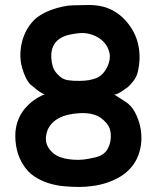

<svg xmlns="http://www.w3.org/2000/svg" viewBox="-20 -655 621 760"><path d="M293 85Q263 85 231.5 82Q200 79 170.5 69.5Q141 60 115.5 43Q90 26 73 -1Q54 -30 46.5 -63.5Q39 -97 41 -132Q46 -186 77.5 -224Q109 -262 157 -282Q153 -282 144.5 -287Q136 -292 127 -299Q118 -306 110.5 -312.5Q103 -319 100 -321Q88 -334 80.5 -351Q73 -368 68 -385Q55 -430 65 -479.5Q75 -529 106 -566Q119 -582 139 -594.5Q159 -607 182 -615.5Q205 -624 228.5 -629Q252 -634 271 -634Q297 -634 322 -635Q347 -636 372 -632Q403 -627 429.5 -612Q456 -597 476 -575Q516 -531 527.5 -476.5Q539 -422 524 -365Q519 -349 509 -335.5Q499 -322 486 -310Q483 -308 476 -303Q469 -298 460.5 -292.5Q452 -287 444 -283.5Q436 -280 432 -281Q456 -266 478 -251.5Q500 -237 514 -211Q528 -185 534.5 -156Q541 -127 539.5 -98Q538 -69 528 -41.5Q518 -14 499 8Q480 30 455.5 44.5Q431 59 404 68Q377 77 348.5 81Q320 85 293 85ZM295 -207Q273 -206 250.5 -201Q228 -196 209.5 -185.5Q191 -175 178 -157.5Q165 -140 162 -114Q160 -94 167.5 -78.5Q175 -63 187.5 -51.5Q200 -40 217 -33.5Q234 -27 251 -25Q291 -19 328 -26Q342 -29 354.5 -31.5Q367 -34 377.5 -39Q388 -44 396.5 -52.5Q405 -61 411 -76Q420 -97 418.5 -123.5Q417 -150 402 -167Q380 -193 353.5 -201Q327 -209 295 -207ZM296 -524Q273 -522 252 -517Q231 -512 215 -501Q199 -490 190.5 -472Q182 -454 183 -427Q184 -408 189 -391.5Q194 -375 208 -361Q225 -341 249 -337.5Q273 -334 297 -335Q334 -335 361.5 -346Q389 -357 406 -393Q419 -422 413 -447Q407 -472 390 -489.5Q373 -507 347.5 -516.5Q322 -526 296 -524Z"/></svg>

Font: BM JUA
Style: Regular
Weight: 400
Designer: BONGJIN KIM, JAEHYUN KEUM, JUHEE TAE
Foundry: WOOWA BROTHERS Corporation.
Version: Version 1.100